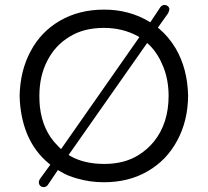

<svg xmlns="http://www.w3.org/2000/svg" viewBox="-20 -725 833 769"><path d="M140.6 18.6Q146.5 24.4 155.3 24.4Q164.1 24.4 170.9 16.6L211.9 -43.9Q239.3 -27.3 257.3 -20.5Q275.4 -13.7 288.1 -10.3Q300.8 -6.8 313.5 -3.9Q326.2 -1 339.8 1Q367.2 4.9 396.5 4.9Q496.1 4.9 572.3 -39.6Q648.4 -84 690.4 -163.1Q732.4 -241.2 733.4 -340.8Q731.4 -449.2 683.6 -531.2Q656.2 -577.1 617.2 -610.4L612.3 -614.3L653.3 -671.9Q658.2 -683.6 658.2 -686.5Q659.2 -693.4 653.3 -699.2Q647.5 -705.1 638.7 -705.1Q629.9 -705.1 623 -697.3L582 -635.7L577.1 -638.7Q497.1 -686.5 397 -686.5Q296.9 -686.5 220.2 -642.1Q143.6 -597.7 102.5 -519.5Q60.5 -441.4 58.6 -340.8Q60.5 -255.9 89.8 -185.5Q120.1 -115.2 176.8 -69.3L181.6 -65.4L139.6 -7.8Q130.9 7.8 140.6 18.6ZM137.7 -340.8Q137.7 -419.9 168.9 -480.5Q200.2 -543 258.8 -578.1Q315.4 -613.3 396.5 -613.3Q470.7 -613.3 532.2 -580.1L538.1 -576.2L224.6 -127.9Q214.8 -136.7 210.9 -141.6Q150.4 -201.2 139.6 -298.8Q137.7 -319.3 137.7 -340.8ZM655.3 -340.8Q655.3 -231.4 596.7 -158.2Q570.3 -126 534.2 -103.5Q477.5 -68.4 397.5 -68.4Q317.4 -68.4 260.7 -100.6L254.9 -104.5L569.3 -552.7Q578.1 -544.9 581.1 -542Q614.3 -507.8 634.8 -455.6Q655.3 -403.3 655.3 -340.8Z"/></svg>

Font: FakePearl
Style: Light
Weight: 350
Version: Version 1.2